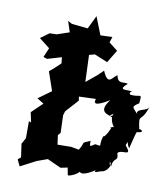

<svg xmlns="http://www.w3.org/2000/svg" viewBox="-85 -809 794 906"><g transform="rotate(10 312.5 -355.5)"><path d="M391 -532 428 -593 386 -626 395 -653 301 -650 341 -643 304 -737 273 -673 196 -681 176 -692 193 -640 134 -620 100 -619 59 -589 110 -549 91 -504 109 -498 177 -518 180 -489C163 -473 147 -457 128 -442L159 -352L97 -307L129 -287L77 -237L87 -189L76 -194V-112L60 -83L69 -19L55 -7L70 24L145 -15L195 -33L261 -3L294 -10L301 26C321 28 377 -6 355 -19C343 20 386 7 427 -21C413 0 448 -22 460 -21C497 -34 498 -84 493 -72C488 -27 478 -104 495 -51C498 -99 527 -75 513 -118C531 -141 590 -107 545 -162C560 -192 545 -175 564 -150C574 -193 584 -229 586 -231C636 -235 589 -256 596 -243C577 -331 597 -270 625 -360C616 -334 570 -345 570 -317C553 -344 534 -342 574 -367C580 -428 576 -388 513 -402C552 -385 502 -407 531 -415C516 -424 454 -405 505 -448C486 -457 458 -435 450 -480C426 -465 413 -422 384 -490L357 -464L306 -422L301 -551L328 -558C348 -549 371 -541 391 -532ZM456 -231C481 -251 437 -170 434 -186C416 -129 444 -136 403 -141C383 -129 377 -118 379 -153C330 -133 358 -144 331 -102L294 -109L228 -108L222 -153L233 -165L230 -249L236 -269L291 -330L288 -349L369 -352C362 -332 365 -314 437 -358C383 -289 446 -290 458 -280C478 -297 422 -272 464 -298C446 -276 481 -214 485 -239Z"/></g></svg>

Font: Asimov Aggro
Style: CondIt
Weight: 500
Designer: Google
Version: Version 2.000980; 2014